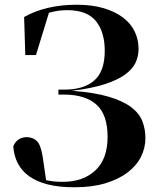

<svg xmlns="http://www.w3.org/2000/svg" viewBox="-20 -780 671 812"><path d="M87 -547 82 -708Q125 -733 182 -746.5Q239 -760 304 -760Q369 -760 418 -745.5Q467 -731 500 -706Q533 -681 549.5 -647Q566 -613 566 -573Q566 -542 553 -514.5Q540 -487 508 -464Q476 -441 421.5 -423.5Q367 -406 284 -396Q379 -389 439.5 -371Q500 -353 534.5 -327Q569 -301 582 -267.5Q595 -234 595 -196Q595 -154 576 -116.5Q557 -79 519.5 -50.5Q482 -22 426 -5Q370 12 295 12Q229 12 182 0Q135 -12 103.5 -34.5Q72 -57 55.5 -89Q39 -121 36 -161Q45 -182 60 -191Q75 -200 92 -200Q118 -200 135 -184.5Q152 -169 160 -120L175 -18Q194 -14 210 -12.5Q226 -11 246 -11Q331 -11 383 -59Q435 -107 435 -201Q435 -294 389 -336.5Q343 -379 254 -380H227V-401H247Q333 -400 378 -439Q423 -478 423 -565Q423 -645 385.5 -691Q348 -737 265 -737Q245 -737 226.5 -734.5Q208 -732 187 -726L132 -547Z"/></svg>

Font: XinYuGongZhangJiaSongA
Style: Regular
Weight: 900
Designer: XinYuGong
Foundry: Adobe Systems Incorporated
Version: Version 1.00